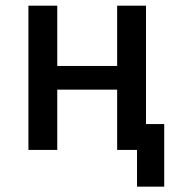

<svg xmlns="http://www.w3.org/2000/svg" viewBox="-20 -538 626 689"><path d="M471.7 131.8H569.3V-92.8H503.9V-517.6H400.4V-301.3H185.5V-517.6H82V0H185.5V-216.3H400.4V0H471.7Z"/></svg>

Font: Cascadia Mono NF
Style: Regular
Weight: 400
Monospace: yes
Designer: Aaron Bell
Foundry: Saja Typeworks
Version: Version 2404.023